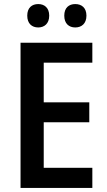

<svg xmlns="http://www.w3.org/2000/svg" viewBox="-20 -924 526 944"><path d="M114 -847C114 -808 137 -789 168 -789C198 -789 222 -808 222 -847C222 -886 198 -904 168 -904C137 -904 114 -886 114 -847ZM296 -847C296 -808 319 -789 350 -789C381 -789 405 -808 405 -847C405 -886 381 -904 350 -904C319 -904 296 -886 296 -847ZM434 0V-99H195V-323H419V-421H195V-616H434V-714H81V0Z"/></svg>

Font: Noto Sans UI SemiCondensed Medium
Style: Regular
Weight: 500
Width: 4
Designer: Monotype Design Team
Foundry: Monotype Imaging Inc.
Version: Version 1.901